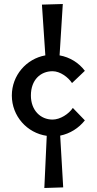

<svg xmlns="http://www.w3.org/2000/svg" viewBox="-20 -791 484 957"><path d="M189 -768 206 -515C111 -498 39 -415 39 -315C39 -212 115 -128 213 -114L201 146L295 143L280 -115C329 -125 372 -152 403 -191L343 -253C323 -223 280 -195 242 -195C182 -195 134 -241 134 -315C134 -393 182 -436 242 -436C280 -436 320 -406 339 -377L403 -438C373 -478 328 -506 277 -515L293 -771Z"/></svg>

Font: McLaren
Style: Regular
Weight: 400
Designer: Astigmatic (AOETI)
Foundry: Astigmatic (AOETI)
Version: Version 1.000